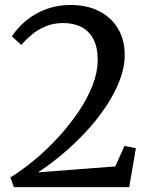

<svg xmlns="http://www.w3.org/2000/svg" viewBox="-20 -772 623 792"><path d="M22.5 -40Q73 -71 124.5 -114Q176 -157 222.2 -207.8Q268.5 -258.5 305 -312.8Q341.5 -367 362.2 -421Q383 -475 383 -524.5Q383 -577 365.2 -610.8Q347.5 -644.5 315.2 -660.8Q283 -677 241 -677Q199.5 -677 166.8 -662.8Q134 -648.5 109.5 -627.8Q85 -607 68 -586.5L29 -622Q44 -645 66.8 -668Q89.5 -691 120.2 -710Q151 -729 188.8 -740.2Q226.5 -751.5 271.5 -751.5Q339 -751.5 389.2 -725.8Q439.5 -700 467 -653.5Q494.5 -607 494.5 -546Q494.5 -494 473.5 -439.8Q452.5 -385.5 416.5 -331.8Q380.5 -278 334.2 -228.2Q288 -178.5 237 -135.8Q186 -93 136.5 -61L455.5 -85.5L493.5 -170L540.5 -160.5L513 0H37.5Z"/></svg>

Font: Merriweather 48pt
Style: Regular
Weight: 400
Version: Version 2.100